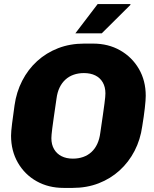

<svg xmlns="http://www.w3.org/2000/svg" viewBox="-20 -908 754 938"><path d="M291 10Q217 10 159 -22.5Q101 -55 67.5 -113Q34 -171 34 -245Q34 -264 39 -304.5Q44 -345 51 -393Q60 -458 88.5 -513.5Q117 -569 161.5 -609.5Q206 -650 264 -672.5Q322 -695 391 -695H435Q509 -695 567 -662Q625 -629 658.5 -571.5Q692 -514 692 -440Q692 -420 687.5 -380Q683 -340 675 -292Q666 -226 637.5 -171Q609 -116 564.5 -75.5Q520 -35 462 -12.5Q404 10 335 10ZM336 -133Q363 -133 386 -141Q409 -149 426.5 -165Q444 -181 455 -204.5Q466 -228 470 -259Q478 -314 483 -348.5Q488 -383 490.5 -403Q493 -423 494 -433.5Q495 -444 495 -452Q495 -483 482 -505.5Q469 -528 445.5 -539.5Q422 -551 390 -551Q363 -551 340 -543Q317 -535 299.5 -519Q282 -503 271 -480Q260 -457 256 -426Q248 -371 243 -336.5Q238 -302 235.5 -282Q233 -262 232 -251Q231 -240 231 -233Q231 -202 244 -179.5Q257 -157 280.5 -145Q304 -133 336 -133ZM348 -745 457 -888H616L618 -885L477 -745Z"/></svg>

Font: Chivo Medium ExtraBold
Style: Italic
Weight: 800
Italic angle: -8.05°
Version: Version 2.002